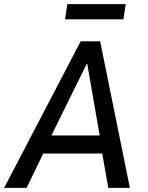

<svg xmlns="http://www.w3.org/2000/svg" viewBox="-36 -904 711 924"><path d="M-16 0 352 -705H446L589 0H485L449 -205L487 -165H138L192 -206L92 0ZM381 -596 198 -225 185 -252H468L448 -227L384 -596ZM277 -811 288 -884H569L558 -811Z"/></svg>

Font: Nunito Sans 7pt Condensed SemiBold
Style: Italic
Weight: 600
Width: 3
Italic angle: -9°
Designer: Vernon Adams
Foundry: Vernon Adams
Version: Version 3.101;gftools[0.9.27]